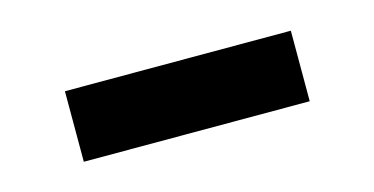

<svg xmlns="http://www.w3.org/2000/svg" viewBox="-30 -379 505 259"><g transform="rotate(-15 223.0 -249.0)"><path d="M65 -200V-298.5H380.5V-200Z"/></g></svg>

Font: Libre Caslon Text SemiBold
Style: Regular
Weight: 600
Designer: Pablo Impallari, Rodrigo Fuenzalida, Katja Schimmel
Foundry: Pablo Impallari, Rodrigo Fuenzalida
Version: Version 2.000